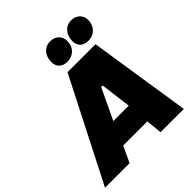

<svg xmlns="http://www.w3.org/2000/svg" viewBox="-299 -1082 1242 1242"><g transform="rotate(-45 322.0 -460.5)"><path d="M-56 0H169L220 -110H441L452 0H665L557 -700H301ZM349 -748C399 -748 443 -782 443 -844C443 -890 410 -921 361 -921C311 -921 273 -881 273 -820C273 -776 302 -748 349 -748ZM542 -748C605 -748 635 -800 635 -844C635 -890 602 -921 553 -921C503 -921 465 -880 465 -819C465 -775 493 -748 542 -748ZM287 -267 387 -478H401L428 -267Z"/></g></svg>

Font: Fixel Display Black
Style: Italic
Weight: 900
Italic angle: -10°
Designer: AlfaBravo + MacPaw
Foundry: Kyrylo Tkachov, Marchela Mozhyna, Serhii Makarenko, Maria Weinstein, Zakhar Kryvoshyya
Version: Version 1.210;Glyphs 3.2 (3217)